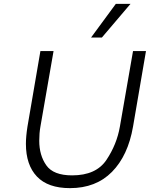

<svg xmlns="http://www.w3.org/2000/svg" viewBox="-20 -964 775 993"><path d="M114 -220Q114 -258 122 -309L189 -700H257L189 -309Q183 -275 183 -236Q183 -161 219.5 -109Q256 -57 353 -57Q477 -57 530.5 -137Q584 -217 600 -309L668 -700H735L668 -309Q642 -159 559 -75Q476 9 342 9Q228 9 171 -51Q114 -111 114 -220ZM451 -770 579 -944H655L507 -770Z"/></svg>

Font: Be Vietnam Light
Style: Italic
Weight: 300
Italic angle: -9.222°
Designer: Gabriel Lam
Foundry: TypeRant
Version: Version 3.000